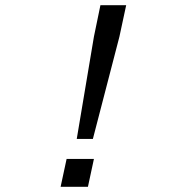

<svg xmlns="http://www.w3.org/2000/svg" viewBox="-20 -718 690 738"><path d="M275 -184 341 -577 366 -698H465L439 -577L337 -184ZM213 0 236 -107H341L318 0Z"/></svg>

Font: Azeret Mono Thin Light
Style: Italic
Weight: 300
Italic angle: -12°
Version: Version 1.002